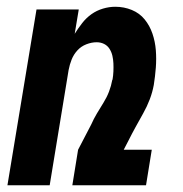

<svg xmlns="http://www.w3.org/2000/svg" viewBox="-20 -548 540 568"><path d="M2 0 88 -520H213L201 -448Q211 -464 223 -479.5Q235 -495 250.5 -506Q266 -517 284.5 -522.5Q303 -528 321 -528Q347 -528 370 -518.5Q393 -509 408 -490.5Q423 -472 431 -448.5Q439 -425 441 -399.5Q443 -374 441 -348Q439 -322 435 -297Q431 -275 423 -254Q415 -233 403.5 -212.5Q392 -192 381 -172Q370 -152 360 -132L346 -105H429L412 0H194L211 -105L250 -180Q257 -196 266.5 -212Q276 -228 286 -244Q296 -260 302.5 -277Q309 -294 312 -311L313 -313Q315 -325 315.5 -337Q316 -349 315.5 -360.5Q315 -372 312.5 -383Q310 -394 304 -403.5Q298 -413 288 -418Q278 -423 266 -423Q251 -423 235.5 -417Q220 -411 209 -399Q198 -387 192 -372Q186 -357 183 -341L127 0Z"/></svg>

Font: Iosevka Term Curly Extrabold
Style: Italic
Weight: 800
Italic angle: -9°
Designer: Belleve Invis
Foundry: Belleve Invis
Version: Version 32.3.0